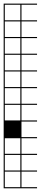

<svg xmlns="http://www.w3.org/2000/svg" viewBox="-20 -747 222 1046"><path d="M0 278.8V187.9H6.1V272.7H90.9V187.9H0V-727.3H181.8V-721.2H97V-636.4H181.8V-630.3H97V-545.5H181.8V-539.4H97V-454.5H181.8V-448.5H97V-363.6H181.8V-357.6H97V-272.7H181.8V-266.7H97V-181.8H181.8V-175.8H97V-90.9H181.8V-84.8H97V0H181.8V6.1H97V90.9H181.8V97H97V181.8H181.8V187.9H97V272.7H181.8V278.8ZM90.9 -636.4V-721.2H6.1V-636.4ZM6.1 -545.5H90.9V-630.3H6.1ZM6.1 -454.5H90.9V-539.4H6.1ZM6.1 -363.6H90.9V-448.5H6.1ZM6.1 -272.7H90.9V-357.6H6.1ZM6.1 -181.8H90.9V-266.7H6.1ZM6.1 -90.9H90.9V-175.8H6.1ZM6.1 90.9H90.9V6.1H6.1ZM6.1 181.8H90.9V97H6.1Z"/></svg>

Font: Micro 5 Charted
Style: Regular
Weight: 400
Designer: Sarah Cadigan-Fried
Version: Version 1.000; ttfautohint (v1.8.4.7-5d5b)